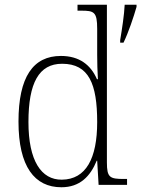

<svg xmlns="http://www.w3.org/2000/svg" viewBox="-20 -780 596 810"><path d="M239 10C317 10 361 -36 388 -102H390L396 0H516V-25H503C443 -25 431 -31 431 -95V-760H307V-735H322C377 -735 390 -730 390 -658V-548C390 -517 391 -480 393 -446H389C363 -506 315 -544 237 -544C120 -544 58 -456 58 -267C58 -77 126 10 239 10ZM487 -611V-600H501C522 -643 544 -709 556 -751V-760H506C504 -717 495 -659 487 -611ZM241 -22C154 -21 100 -102 100 -265C100 -430 144 -511 242 -511C355 -511 390 -426 390 -265C390 -112 343 -23 241 -22Z"/></svg>

Font: Noto Serif Ethiopic SemiCondensed ExtraLight
Style: Regular
Weight: 200
Width: 4
Designer: Monotype Design Team
Foundry: Monotype Imaging Inc.
Version: Version 2.102